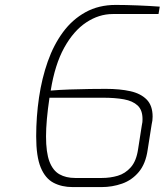

<svg xmlns="http://www.w3.org/2000/svg" viewBox="-20 -759 672 780"><path d="M275 1Q231 1 197.5 -16.5Q164 -34 145.5 -78.5Q127 -123 127 -205Q127 -285 138.5 -363Q150 -441 174 -509Q198 -577 236 -628.5Q274 -680 327.5 -709.5Q381 -739 450 -739Q489 -739 539.5 -737Q590 -735 629 -732L624 -702H438Q382 -702 330.5 -668Q279 -634 241 -565.5Q203 -497 186 -391Q220 -394 263 -395.5Q306 -397 346 -397.5Q386 -398 410 -398Q467 -398 509.5 -388.5Q552 -379 576 -354.5Q600 -330 600 -285Q600 -277 599 -269Q598 -261 596 -253L580 -151Q572 -94 544 -60.5Q516 -27 476 -13Q436 1 393 1ZM285 -36H394Q428 -36 458.5 -45Q489 -54 511.5 -79.5Q534 -105 541 -153L556 -249Q558 -257 558.5 -263Q559 -269 559 -275Q559 -312 539 -330.5Q519 -349 483.5 -355.5Q448 -362 399 -362H181Q174 -315 170.5 -275.5Q167 -236 167 -205Q167 -139 181 -102.5Q195 -66 221.5 -51Q248 -36 285 -36Z"/></svg>

Font: Exo Thin ExtraLight
Style: Italic
Weight: 250
Italic angle: -9°
Version: Version 2.000